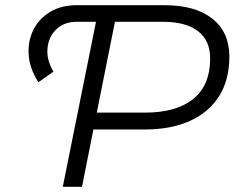

<svg xmlns="http://www.w3.org/2000/svg" viewBox="-20 -720 919 740"><path d="M128 -403Q94 -456 90.5 -508.5Q87 -561 108.5 -604.5Q130 -648 173 -674Q216 -700 276 -700H614Q733 -700 798.5 -648Q864 -596 864 -502Q864 -412 824.5 -349.5Q785 -287 712 -254Q639 -221 539 -221H340L296 0H222L350 -636H276Q227 -636 197 -607Q167 -578 163 -533.5Q159 -489 186 -444ZM353 -286H540Q659 -286 724.5 -338.5Q790 -391 790 -495Q790 -564 743 -600Q696 -636 608 -636H423Z"/></svg>

Font: Montserrat
Style: Italic
Weight: 400
Italic angle: -11.3°
Designer: Julieta Ulanovsky
Foundry: Julieta Ulanovsky
Version: Version 9.000; ttfautohint (v1.8.4.7-5d5b)